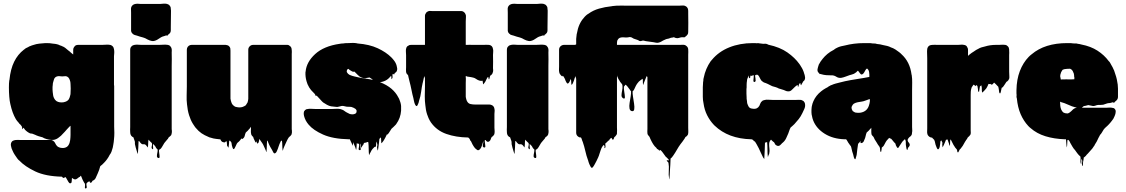

<svg xmlns="http://www.w3.org/2000/svg" viewBox="-20 -772 6322 1078"><path d="M620 10Q619 18 618.5 25.5Q618 33 616 41L613 57Q610 69 606 79.5Q602 90 596 97Q593 104 589 110Q585 116 581 122Q574 132 565 141L553 153Q552 154 551 154.5Q550 155 549 156Q545 160 543 161Q541 165 540 170.5Q539 176 537 181Q533 191 529 201Q525 211 520 221Q519 225 516.5 229Q514 233 510 237Q503 243 503.5 242.5Q504 242 506 240Q504 241 502 241Q499 243 496 249Q493 255 488 254Q483 253 484.5 251Q486 249 486.5 248Q487 247 476 248Q478 246 473 250.5Q468 255 469 254L466 257Q464 264 466.5 274Q469 284 462 286Q455 287 457 276Q459 265 456 257Q455 257 454.5 256.5Q454 256 454 256Q454 255 453.5 255Q453 255 453 254Q452 253 450 249Q446 243 443.5 236.5Q441 230 438 223Q438 221 436 218Q434 215 434 216Q434 215 433.5 215Q433 215 433 214Q431 218 430 219Q429 221 426.5 221.5Q424 222 422 224Q418 227 414.5 230Q411 233 406 235Q400 236 394.5 233.5Q389 231 384 227Q383 234 383 240.5Q383 247 381 254Q380 255 377 256.5Q374 258 372 257Q369 256 367.5 253.5Q366 251 364 249Q362 246 358 238.5Q354 231 349 223Q346 223 345 223Q337 223 343 222.5Q349 222 342 225Q335 231 328 220Q236 218 178 190.5Q120 163 88 129Q86 128 84 126L79 120L78 119Q71 109 63.5 98Q56 87 51 75L45 61Q43 54 41.5 46.5Q40 39 42 32Q46 20 56 17Q60 15 64.5 14.5Q69 14 70 14Q75 13 81 13.5Q87 14 92 14H265Q268 14 270.5 14.5Q273 15 278 18Q287 24 291 34Q293 39 295 41.5Q297 44 298 45Q302 51 309 54Q310 54 310.5 54.5Q311 55 311 55Q320 59 333 59H334Q339 59 342 58Q357 55 364.5 43Q372 31 374 14.5Q376 -2 376 -15V-66Q372 -62 370 -61Q369 -61 369 -60.5Q369 -60 369 -60L355 -45Q350 -39 344 -32.5Q338 -26 332 -20Q324 -10 310 0Q298 10 283 13Q270 15 255 12Q240 9 228 4L219 -1Q216 -2 213.5 -2.5Q211 -3 208 -4Q202 -6 196 -7.5Q190 -9 184 -12Q183 -13 182 -13Q181 -13 180 -14Q176 -15 172.5 -17Q169 -19 165 -20Q161 -22 157 -22Q153 -22 149 -23Q132 -31 120 -44Q115 -51 117 -49Q119 -47 114 -52Q111 -55 110 -55Q109 -54 109 -50Q109 -46 107 -47Q105 -48 105 -52Q104 -57 103 -60.5Q102 -64 98 -68Q96 -70 95 -72Q88 -77 84 -84Q78 -90 76 -93L69 -103Q49 -137 38 -188Q34 -204 32 -229.5Q30 -255 30 -280.5Q30 -306 32 -320Q32 -322 33 -323Q39 -384 59.5 -425.5Q80 -467 114 -493Q116 -495 117 -495Q121 -499 126.5 -502Q132 -505 139 -508Q141 -510 143.5 -511Q146 -512 149 -513Q154 -515 159 -517Q164 -519 169 -520Q183 -525 200.5 -527Q218 -529 235 -530H243Q261 -530 277 -527Q304 -525 317 -517Q323 -516 328 -513Q339 -509 346.5 -503Q354 -497 362 -490Q371 -484 373 -481.5Q375 -479 378 -476.5Q381 -474 391 -466V-493Q391 -501 396 -508Q397 -510 402 -515Q403 -516 407 -518Q413 -520 418 -520H553Q561 -520 574.5 -521Q588 -522 598 -520Q599 -519 602 -519Q612 -515 617 -506L620 -496Q622 -486 621.5 -475.5Q621 -465 620 -456V-302Q620 -299 620 -296Q620 -293 621 -289V-61Q622 -44 622 -26Q622 -8 620 10ZM351 -202Q362 -207 367 -216Q372 -225 374 -236Q375 -239 375.5 -241.5Q376 -244 376 -247Q377 -255 377 -274.5Q377 -294 376 -301Q376 -304 375.5 -306.5Q375 -309 375 -312Q373 -321 369 -329.5Q365 -338 357 -342Q351 -345 343.5 -344Q336 -343 329 -343Q323 -343 317 -344Q311 -345 305 -344Q293 -342 287 -334L284 -329Q282 -324 280.5 -317.5Q279 -311 277 -305Q277 -302 276.5 -299Q276 -296 276 -293Q276 -287 275 -284Q275 -277 275 -268.5Q275 -260 276 -255Q277 -245 278.5 -236Q280 -227 284 -220Q285 -218 286.5 -216Q288 -214 289 -212Q296 -203 306 -200Q311 -198 316.5 -197.5Q322 -197 327 -197L338 -198Q346 -200 351 -202Z M845 -542Q833 -540 820.5 -545Q808 -550 796 -557Q793 -558 789.5 -559.5Q786 -561 782 -562Q774 -564 765.5 -566.5Q757 -569 749 -572Q746 -573 743.5 -573.5Q741 -574 738 -575L730 -578Q729 -580 727.5 -581Q726 -582 724 -583Q717 -590 716 -598V-700Q716 -709 715.5 -720Q715 -731 721 -739L727 -745Q730 -747 736 -749Q744 -751 752.5 -751Q761 -751 768 -750H881Q890 -751 899.5 -751.5Q909 -752 918 -750Q919 -750 919 -749.5Q919 -749 920 -749Q921 -749 925 -747Q930 -745 933 -740Q938 -734 938.5 -729Q939 -724 939 -721Q940 -717 940 -713.5Q940 -710 940 -706Q940 -685 939.5 -663Q939 -641 939 -620V-602Q939 -597 938 -594Q937 -589 932 -584L928 -580Q926 -578 924 -578Q923 -577 922.5 -575Q922 -573 920 -572Q920 -572 918 -572.5Q916 -573 914 -573Q912 -573 909 -572Q906 -571 904 -570Q902 -569 899 -568.5Q896 -568 894 -567Q892 -567 891 -566Q884 -563 877 -558Q870 -553 862 -548.5Q854 -544 845 -542ZM943 -18Q942 -17 942 -16Q942 -15 941 -14V-13Q939 -11 937 -9Q935 -7 933 -5Q933 -5 932.5 -4.5Q932 -4 931 -4Q931 -4 930.5 -3.5Q930 -3 929 -3Q927 -1 925 3Q924 4 923.5 6Q923 8 921 9Q917 14 913 18.5Q909 23 905 28V29H904Q904 30 902 32L889 54Q884 63 877 67Q873 69 873 69Q872 77 874 88.5Q876 100 876 108.5Q876 117 869 115Q861 113 861 104.5Q861 96 863.5 85.5Q866 75 865 67Q864 67 861 64Q858 61 856 57.5Q854 54 852 50Q849 47 848 45L839 36Q838 43 839.5 56Q841 69 836 65Q829 60 832 50Q835 40 833 32Q832 30 830.5 29Q829 28 827 26L820 19Q818 16 814 12Q812 22 812 33Q812 44 810 55Q809 56 808 54Q807 52 806 51Q803 47 800.5 44Q798 41 794 39Q789 37 784 38Q779 39 774 35Q770 32 767.5 28.5Q765 25 762 21Q761 21 760 20Q759 19 758 21Q757 38 756.5 56Q756 74 754 92Q754 94 752.5 89.5Q751 85 750 83Q748 77 746 69.5Q744 62 742 56Q738 42 737.5 37Q737 32 737.5 29Q738 26 736.5 20.5Q735 15 729 -1L723 -4Q716 -9 713.5 -16Q711 -23 711 -30Q710 -37 710.5 -44.5Q711 -52 711 -59V-493Q711 -498 712 -501Q714 -507 716 -509L722 -515Q726 -518 735 -520Q745 -522 755.5 -521Q766 -520 774 -520H873Q885 -520 897.5 -521Q910 -522 922 -520Q924 -520 926 -519Q928 -518 930.5 -517Q933 -516 934 -515Q937 -512 938 -510Q942 -506 944 -497Q945 -493 944.5 -487.5Q944 -482 944 -477Q945 -458 944.5 -439.5Q944 -421 944 -402V-55Q944 -51 944 -47Q944 -43 945 -38Q945 -34 945 -30Q945 -26 943 -18Z M1619 -27Q1618 -25 1618 -22.5Q1618 -20 1617 -18Q1617 -17 1616.5 -16.5Q1616 -16 1616 -16Q1616 -15 1615.5 -14.5Q1615 -14 1615 -14Q1615 -14 1613 -12Q1612 -9 1606 -5Q1604 -2 1601 0Q1598 4 1595.5 9Q1593 14 1591 18Q1587 26 1583 35Q1579 44 1575 53L1571 63Q1570 65 1569 70.5Q1568 76 1567 73Q1565 59 1565 45Q1565 31 1563 17Q1563 17 1559 19Q1558 19 1558 19.5Q1558 20 1557 20Q1553 27 1549.5 36Q1546 45 1543 54Q1542 57 1541 60.5Q1540 64 1538 68Q1536 72 1534 77.5Q1532 83 1527 87Q1520 93 1514.5 83.5Q1509 74 1507 69Q1505 65 1502 60.5Q1499 56 1497 52Q1494 46 1491 40Q1488 34 1486 28L1483 19Q1480 17 1480 18Q1478 34 1478 49.5Q1478 65 1476 81Q1475 83 1474 78.5Q1473 74 1472 72Q1470 69 1468 63Q1464 55 1460.5 46.5Q1457 38 1452 31Q1446 21 1436 8Q1435 13 1434.5 18Q1434 23 1432 28Q1431 29 1430 30Q1429 31 1428 33Q1424 33 1424 34L1419 21Q1419 22 1418 24Q1417 26 1416 28Q1415 29 1414 26Q1413 23 1412 22Q1410 18 1408 13.5Q1406 9 1404 5Q1403 3 1402.5 0Q1402 -3 1400 -5Q1398 -6 1397 -7Q1396 -9 1394 -11Q1392 -15 1391 -16Q1389 -22 1389 -26Q1388 -31 1388.5 -35.5Q1389 -40 1389 -47V-60Q1388 -58 1385 -55Q1384 -52 1377 -45L1374 -42Q1374 -41 1373.5 -41Q1373 -41 1373 -40L1360 -28Q1356 -19 1354 -9.5Q1352 0 1344 6Q1337 12 1335 4Q1334 8 1332 10.5Q1330 13 1325 19L1320 24Q1314 28 1310 34L1302 51Q1301 53 1298.5 58Q1296 63 1294 65Q1290 66 1288.5 63Q1287 60 1286 58Q1285 55 1284 51.5Q1283 48 1282 45Q1281 40 1280.5 35Q1280 30 1278 26Q1274 22 1272 19H1271Q1270 19 1269 18Q1268 17 1267 18Q1266 28 1265.5 38Q1265 48 1263 58Q1263 59 1262 56Q1261 53 1259 52Q1258 50 1257 49Q1256 48 1255 46Q1254 40 1254 33.5Q1254 27 1252 21Q1251 22 1251 21.5Q1251 21 1251 21Q1250 22 1248 22Q1248 23 1247.5 23Q1247 23 1247 23Q1246 24 1245.5 25Q1245 26 1243 27Q1242 28 1240 27.5Q1238 27 1236 27Q1228 26 1224 21.5Q1220 17 1217 10H1212Q1210 10 1208 9.5Q1206 9 1204 9Q1198 9 1195 8Q1187 7 1179 5.5Q1171 4 1163 1Q1156 0 1149 -4Q1139 -8 1129.5 -13Q1120 -18 1111 -24Q1093 -37 1081 -52Q1076 -57 1072 -63.5Q1068 -70 1063 -77Q1050 -98 1041.5 -125.5Q1033 -153 1030 -186Q1027 -209 1028 -237Q1029 -265 1029 -286V-493Q1029 -502 1034 -509L1040 -515Q1047 -520 1055.5 -520Q1064 -520 1072 -520H1247Q1251 -520 1257 -518Q1266 -515 1269 -509Q1271 -507 1273 -501Q1274 -497 1274 -488V-218Q1276 -205 1280.5 -193.5Q1285 -182 1300 -173Q1306 -171 1308 -171Q1313 -170 1316.5 -169.5Q1320 -169 1324 -169Q1329 -169 1332.5 -169.5Q1336 -170 1340 -171Q1342 -171 1343 -172Q1345 -173 1347.5 -174Q1350 -175 1352 -176L1360 -181Q1365 -188 1370 -197Q1372 -202 1372.5 -207Q1373 -212 1374 -217V-493Q1374 -504 1382 -512Q1390 -520 1401 -520H1575Q1588 -520 1594.5 -520Q1601 -520 1610 -512Q1615 -507 1616.5 -501.5Q1618 -496 1618 -491Q1619 -486 1618.5 -480Q1618 -474 1618 -469V-55Q1618 -51 1618 -47Q1618 -43 1619 -38ZM1396 -8Q1396 -8 1396 -8Q1396 -8 1397 -7Q1397 -7 1397 -7Q1397 -7 1397 -7Q1396 -8 1396 -8Z M2232 -151Q2229 -109 2205 -76Q2204 -74 2202 -72Q2200 -70 2198 -68Q2194 -64 2189 -59Q2184 -54 2178 -49Q2173 -42 2168.5 -34Q2164 -26 2158 -19Q2154 -15 2152 -17Q2144 1 2136 14Q2134 18 2131 21.5Q2128 25 2125 29Q2121 33 2121 32Q2120 24 2120 15.5Q2120 7 2119 -1Q2116 1 2114 4Q2113 5 2112 5.5Q2111 6 2110 8Q2109 18 2108 29Q2107 40 2105 51Q2104 56 2103 66Q2102 76 2100 71Q2095 55 2098 47.5Q2101 40 2093 22Q2092 29 2092 36Q2092 43 2091 50Q2091 51 2089.5 51Q2088 51 2087 52Q2086 52 2085.5 52.5Q2085 53 2083 53Q2077 58 2072 64Q2065 72 2060 84Q2059 85 2058 87Q2057 89 2056 91Q2055 93 2053.5 96.5Q2052 100 2052 99Q2050 81 2050 63Q2050 45 2048 27Q2046 25 2044 25Q2042 26 2040 26.5Q2038 27 2036 28Q2030 30 2025 30Q2025 31 2024.5 31Q2024 31 2024 32Q2014 43 2014 43Q2014 43 2018 39Q2022 35 2023.5 34.5Q2025 34 2016 45Q2014 47 2012 51Q2011 52 2010 55Q2009 58 2008 57Q2005 52 2005.5 41.5Q2006 31 2004 36Q2001 41 2003 49.5Q2005 58 2005.5 64.5Q2006 71 2000 71Q1991 71 1994.5 58Q1998 45 1996 36Q1996 35 1992 35Q1989 35 1988 34Q1985 34 1983 32Q1982 41 1982 50Q1982 59 1980 68Q1979 71 1978 66Q1977 61 1976 59Q1975 56 1974 53.5Q1973 51 1972 49L1963 26Q1963 30 1962.5 35.5Q1962 41 1960 45Q1959 47 1958.5 42.5Q1958 38 1956 36L1944 10H1938Q1849 8 1794 -16.5Q1739 -41 1713 -72Q1709 -77 1704.5 -83Q1700 -89 1697 -95Q1693 -102 1691 -108.5Q1689 -115 1687 -121Q1684 -133 1686 -142Q1686 -144 1687 -146Q1688 -148 1689 -149Q1690 -151 1693 -154Q1699 -160 1708 -160Q1716 -162 1729 -161Q1742 -160 1752 -160H1843Q1854 -160 1866 -161Q1878 -162 1889 -160Q1891 -159 1892.5 -159Q1894 -159 1896 -158Q1903 -156 1909 -152.5Q1915 -149 1921 -144L1928 -140Q1932 -138 1936 -136Q1940 -134 1944 -132Q1949 -131 1952 -130.5Q1955 -130 1959 -130Q1967 -130 1973 -133Q1981 -136 1982 -145V-152Q1981 -153 1981 -154Q1977 -162 1965 -167L1957 -170Q1955 -171 1953 -171.5Q1951 -172 1949 -172Q1944 -173 1937.5 -172.5Q1931 -172 1926 -173Q1919 -174 1912.5 -176Q1906 -178 1898 -177Q1893 -176 1887.5 -174.5Q1882 -173 1877 -172Q1872 -171 1867 -172Q1862 -173 1857 -173Q1853 -174 1848.5 -174Q1844 -174 1839 -175Q1828 -177 1816 -183.5Q1804 -190 1794 -197Q1787 -203 1778.5 -213Q1770 -223 1760 -233Q1757 -236 1757 -236Q1756 -236 1755.5 -234Q1755 -232 1753 -233Q1752 -234 1751.5 -236Q1751 -238 1750 -240Q1747 -246 1741 -251Q1739 -253 1737.5 -255Q1736 -257 1734 -258Q1736 -257 1731 -261.5Q1726 -266 1726 -267Q1720 -275 1716 -281Q1709 -293 1706.5 -299.5Q1704 -306 1701 -316Q1694 -340 1695 -366Q1695 -369 1696 -371Q1701 -424 1749.5 -468.5Q1798 -513 1887 -526Q1892 -527 1897 -527.5Q1902 -528 1907 -528Q1912 -529 1917.5 -529.5Q1923 -530 1928 -530H1935Q1948 -531 1960.5 -531Q1973 -531 1984 -529Q1986 -529 1987 -528Q2054 -523 2101 -501Q2148 -479 2177 -450Q2181 -446 2184 -442.5Q2187 -439 2191 -434Q2203 -419 2207 -403Q2209 -396 2210 -388.5Q2211 -381 2208 -374Q2207 -373 2207 -371Q2206 -371 2206 -370L2199 -363Q2198 -363 2197.5 -362.5Q2197 -362 2196 -362Q2196 -361 2195 -357.5Q2194 -354 2192 -354Q2192 -354 2191.5 -354Q2191 -354 2190 -355Q2190 -355 2188 -357H2185Q2185 -356 2184.5 -355.5Q2184 -355 2184 -354Q2183 -348 2184 -341Q2185 -334 2180 -329Q2177 -325 2177.5 -333.5Q2178 -342 2176 -346Q2175 -347 2174 -345Q2173 -343 2172 -342L2160 -330Q2146 -318 2127 -313Q2119 -311 2113 -311Q2153 -295 2178 -273.5Q2203 -252 2216 -226Q2220 -220 2221 -217Q2225 -207 2228 -197.5Q2231 -188 2232 -177ZM2037 -330Q2047 -329 2056 -327Q2065 -325 2074 -323Q2070 -327 2065 -330.5Q2060 -334 2055 -337Q2045 -335 2033.5 -333.5Q2022 -332 2011 -336Q1998 -341 1989 -351Q1980 -361 1970 -370Q1965 -368 1959 -370Q1955 -372 1951 -374.5Q1947 -377 1942 -380Q1940 -382 1938 -384Q1936 -386 1934 -385Q1929 -382 1928 -378V-377Q1927 -376 1927 -374V-368Q1928 -367 1928 -366.5Q1928 -366 1928 -366Q1930 -362 1934 -358Q1938 -354 1942 -352Q1946 -350 1947 -350Q1956 -346 1971 -342.5Q1986 -339 2009 -334L2033 -331Q2032 -331 2035.5 -330Q2039 -329 2037 -330Z M2756 -22V-20Q2755 -19 2755 -18Q2755 -17 2754.5 -17Q2754 -17 2754 -16Q2754 -15 2752 -13Q2750 -10 2747.5 -7.5Q2745 -5 2741 -3Q2737 3 2735.5 9Q2734 15 2729 20Q2722 26 2716 23.5Q2710 21 2706 14Q2702 14 2702 15Q2701 21 2703 31.5Q2705 42 2705 49.5Q2705 57 2698 56Q2688 54 2691 41.5Q2694 29 2694 19Q2690 31 2685.5 46Q2681 61 2671 69Q2664 74 2658 69Q2652 64 2647 60Q2639 50 2633 39Q2627 28 2622 16Q2622 17 2621.5 18.5Q2621 20 2621 21Q2620 18 2619.5 15Q2619 12 2617 8L2609 0H2608Q2540 -1 2486 -20Q2432 -39 2400 -84Q2396 -89 2392.5 -96Q2389 -103 2386 -109Q2384 -114 2382 -119.5Q2380 -125 2378 -130Q2374 -142 2371.5 -155.5Q2369 -169 2368 -182Q2365 -202 2365 -232Q2365 -262 2366 -285V-333L2362 -345L2354 -309Q2354 -307 2353 -306Q2348 -284 2344.5 -256.5Q2341 -229 2333 -207Q2332 -201 2330 -194.5Q2328 -188 2325 -183Q2323 -179 2323 -179Q2318 -174 2315 -179Q2312 -181 2310.5 -185.5Q2309 -190 2307 -194L2304 -206L2301 -221Q2298 -232 2295.5 -242.5Q2293 -253 2291 -264Q2288 -278 2285 -292Q2282 -306 2278 -320L2273 -341Q2273 -343 2272.5 -344Q2272 -345 2272 -346Q2272 -349 2270 -351Q2269 -352 2268 -353.5Q2267 -355 2265 -356Q2265 -356 2262 -361Q2262 -362 2261.5 -362.5Q2261 -363 2261 -364Q2261 -365 2260.5 -366Q2260 -367 2260 -368Q2259 -374 2259.5 -381Q2260 -388 2260 -395V-462Q2260 -471 2259 -482Q2258 -493 2261 -502Q2264 -512 2272 -515Q2277 -519 2281.5 -519.5Q2286 -520 2290 -520H2366V-683Q2366 -692 2373 -701Q2374 -703 2378 -705Q2381 -708 2385 -709Q2390 -711 2395 -710.5Q2400 -710 2405 -710H2568Q2579 -710 2586 -703Q2591 -700 2594 -691Q2596 -687 2596 -683.5Q2596 -680 2596 -675Q2596 -669 2595.5 -663Q2595 -657 2595 -651V-520H2603Q2610 -521 2617 -520.5Q2624 -520 2631 -520H2693Q2701 -520 2709.5 -520.5Q2718 -521 2726 -520Q2745 -517 2748 -497Q2750 -489 2749 -480Q2748 -471 2748 -463Q2748 -446 2748.5 -426.5Q2749 -407 2748 -389Q2749 -386 2749 -378Q2749 -369 2746 -363Q2745 -358 2741 -354Q2740 -353 2739 -352Q2738 -351 2737 -350Q2737 -350 2736.5 -349.5Q2736 -349 2735 -349Q2735 -349 2734.5 -348.5Q2734 -348 2733 -348Q2732 -346 2731.5 -344Q2731 -342 2730 -340Q2730 -336 2728 -332Q2728 -326 2725 -327Q2723 -327 2723 -332Q2723 -338 2721 -339Q2721 -341 2719 -339Q2719 -339 2717 -337Q2716 -336 2715 -334Q2714 -332 2713 -330Q2710 -325 2707.5 -319Q2705 -313 2701 -308Q2700 -307 2699.5 -306Q2699 -305 2697 -303Q2696 -302 2695 -300Q2694 -298 2693 -299Q2691 -304 2691 -309Q2691 -314 2689 -319Q2687 -318 2682 -318Q2676 -318 2670 -320Q2661 -323 2653.5 -328.5Q2646 -334 2638 -336Q2631 -338 2624.5 -339Q2618 -340 2611 -341Q2605 -341 2599 -344Q2600 -344 2597.5 -344.5Q2595 -345 2595 -345V-337Q2596 -333 2595.5 -323.5Q2595 -314 2595 -306V-235Q2595 -232 2595 -229Q2595 -226 2596 -223Q2597 -219 2598 -214.5Q2599 -210 2601 -206Q2608 -191 2621 -188Q2634 -185 2650 -185H2729Q2735 -185 2743 -181Q2752 -176 2755 -166Q2756 -164 2756 -161Q2758 -154 2757 -146.5Q2756 -139 2756 -132V-55Q2756 -48 2757 -39Q2758 -30 2756 -22Z M2960 -542Q2948 -540 2935.5 -545Q2923 -550 2911 -557Q2908 -558 2904.5 -559.5Q2901 -561 2897 -562Q2889 -564 2880.5 -566.5Q2872 -569 2864 -572Q2861 -573 2858.5 -573.5Q2856 -574 2853 -575L2845 -578Q2844 -580 2842.5 -581Q2841 -582 2839 -583Q2832 -590 2831 -598V-700Q2831 -709 2830.5 -720Q2830 -731 2836 -739L2842 -745Q2845 -747 2851 -749Q2859 -751 2867.5 -751Q2876 -751 2883 -750H2996Q3005 -751 3014.5 -751.5Q3024 -752 3033 -750Q3034 -750 3034 -749.5Q3034 -749 3035 -749Q3036 -749 3040 -747Q3045 -745 3048 -740Q3053 -734 3053.5 -729Q3054 -724 3054 -721Q3055 -717 3055 -713.5Q3055 -710 3055 -706Q3055 -685 3054.5 -663Q3054 -641 3054 -620V-602Q3054 -597 3053 -594Q3052 -589 3047 -584L3043 -580Q3041 -578 3039 -578Q3038 -577 3037.5 -575Q3037 -573 3035 -572Q3035 -572 3033 -572.5Q3031 -573 3029 -573Q3027 -573 3024 -572Q3021 -571 3019 -570Q3017 -569 3014 -568.5Q3011 -568 3009 -567Q3007 -567 3006 -566Q2999 -563 2992 -558Q2985 -553 2977 -548.5Q2969 -544 2960 -542ZM3058 -18Q3057 -17 3057 -16Q3057 -15 3056 -14V-13Q3054 -11 3052 -9Q3050 -7 3048 -5Q3048 -5 3047.5 -4.5Q3047 -4 3046 -4Q3046 -4 3045.5 -3.5Q3045 -3 3044 -3Q3042 -1 3040 3Q3039 4 3038.5 6Q3038 8 3036 9Q3032 14 3028 18.5Q3024 23 3020 28V29H3019Q3019 30 3017 32L3004 54Q2999 63 2992 67Q2988 69 2988 69Q2987 77 2989 88.5Q2991 100 2991 108.5Q2991 117 2984 115Q2976 113 2976 104.5Q2976 96 2978.5 85.5Q2981 75 2980 67Q2979 67 2976 64Q2973 61 2971 57.5Q2969 54 2967 50Q2964 47 2963 45L2954 36Q2953 43 2954.5 56Q2956 69 2951 65Q2944 60 2947 50Q2950 40 2948 32Q2947 30 2945.5 29Q2944 28 2942 26L2935 19Q2933 16 2929 12Q2927 22 2927 33Q2927 44 2925 55Q2924 56 2923 54Q2922 52 2921 51Q2918 47 2915.5 44Q2913 41 2909 39Q2904 37 2899 38Q2894 39 2889 35Q2885 32 2882.5 28.5Q2880 25 2877 21Q2876 21 2875 20Q2874 19 2873 21Q2872 38 2871.5 56Q2871 74 2869 92Q2869 94 2867.5 89.5Q2866 85 2865 83Q2863 77 2861 69.5Q2859 62 2857 56Q2853 42 2852.5 37Q2852 32 2852.5 29Q2853 26 2851.5 20.5Q2850 15 2844 -1L2838 -4Q2831 -9 2828.5 -16Q2826 -23 2826 -30Q2825 -37 2825.5 -44.5Q2826 -52 2826 -59V-493Q2826 -498 2827 -501Q2829 -507 2831 -509L2837 -515Q2841 -518 2850 -520Q2860 -522 2870.5 -521Q2881 -520 2889 -520H2988Q3000 -520 3012.5 -521Q3025 -522 3037 -520Q3039 -520 3041 -519Q3043 -518 3045.5 -517Q3048 -516 3049 -515Q3052 -512 3053 -510Q3057 -506 3059 -497Q3060 -493 3059.5 -487.5Q3059 -482 3059 -477Q3060 -458 3059.5 -439.5Q3059 -421 3059 -402V-55Q3059 -51 3059 -47Q3059 -43 3060 -38Q3060 -34 3060 -30Q3060 -26 3058 -18Z M3844 -55Q3844 -46 3844.5 -36.5Q3845 -27 3843 -18Q3842 -17 3842 -16Q3842 -15 3841 -14Q3836 -6 3829 -3Q3829 -2 3828.5 -2Q3828 -2 3828 -2Q3827 1 3825 4Q3823 7 3821 10Q3817 17 3811.5 23.5Q3806 30 3801 37Q3790 52 3781 68Q3772 84 3761 100Q3758 104 3754 109.5Q3750 115 3745 118Q3744 136 3743.5 154Q3743 172 3741 191Q3741 198 3740 210.5Q3739 223 3738.5 231Q3738 239 3737 232Q3733 209 3735 186Q3737 163 3733 141Q3722 130 3723 128.5Q3724 127 3729.5 128Q3735 129 3736 127.5Q3737 126 3726 115Q3724 113 3724 113Q3723 113 3718 108Q3714 103 3710 97Q3706 91 3702 86Q3700 83 3697.5 80Q3695 77 3693 75Q3693 75 3690 72Q3686 70 3686 70Q3685 70 3684.5 72Q3684 74 3682 74Q3681 74 3677.5 69.5Q3674 65 3673 65Q3672 64 3671.5 65.5Q3671 67 3670 66Q3668 64 3667.5 62Q3667 60 3666 59Q3655 50 3647 37Q3639 24 3633 11Q3631 5 3629 2Q3629 1 3628.5 0.5Q3628 0 3628 -1Q3628 -2 3625 -6Q3623 -8 3621 -10.5Q3619 -13 3617 -16Q3617 -17 3616.5 -17.5Q3616 -18 3616 -19Q3616 -20 3615.5 -21Q3615 -22 3615 -23Q3614 -29 3614.5 -35Q3615 -41 3615 -48V-327Q3615 -339 3615 -339.5Q3615 -340 3611 -345Q3609 -342 3607 -336L3595 -306Q3594 -304 3593 -299Q3592 -294 3591 -296Q3589 -304 3589.5 -313Q3590 -322 3588 -330Q3583 -326 3577.5 -322.5Q3572 -319 3567 -314L3558 -303Q3556 -301 3554 -297L3550 -290Q3548 -286 3546 -281.5Q3544 -277 3542 -273Q3541 -271 3540 -269Q3539 -267 3538 -265Q3534 -261 3532 -260Q3531 -248 3534 -229Q3537 -210 3540 -190.5Q3543 -171 3541 -158.5Q3539 -146 3528 -148Q3517 -150 3514.5 -163Q3512 -176 3515 -194.5Q3518 -213 3521 -231Q3524 -249 3523 -260Q3522 -261 3521 -262Q3520 -263 3519 -264Q3518 -266 3517 -267.5Q3516 -269 3516 -269Q3512 -274 3508 -279.5Q3504 -285 3500 -290Q3500 -290 3499 -291Q3498 -292 3496 -293Q3495 -296 3492 -296Q3490 -296 3489.5 -294Q3489 -292 3487 -290Q3486 -289 3485 -288Q3484 -287 3483 -285Q3482 -274 3485 -256.5Q3488 -239 3488.5 -227Q3489 -215 3479 -220Q3469 -226 3469.5 -237.5Q3470 -249 3473 -263.5Q3476 -278 3475 -289Q3475 -296 3472 -300Q3469 -304 3468 -305Q3464 -309 3461.5 -313Q3459 -317 3457 -321Q3455 -323 3453 -327Q3453 -328 3452.5 -328Q3452 -328 3452 -329L3449 -335Q3449 -336 3448.5 -336.5Q3448 -337 3448 -338Q3448 -338 3447.5 -340Q3447 -342 3445 -343Q3445 -354 3445 -352.5Q3445 -351 3444.5 -345.5Q3444 -340 3444 -337V-56Q3444 -49 3444.5 -41.5Q3445 -34 3444 -27V-22Q3444 -20 3443 -18Q3441 -14 3439 -12Q3435 -6 3432 -4Q3431 -4 3429 -2Q3428 1 3427.5 3.5Q3427 6 3425 9Q3421 16 3418 10Q3415 4 3413 2Q3412 2 3411.5 2.5Q3411 3 3410 3Q3407 5 3405 8Q3403 11 3401 13Q3400 14 3399.5 17Q3399 20 3397 19Q3397 19 3395 15Q3393 21 3390 24Q3387 27 3383 30Q3382 31 3381 31.5Q3380 32 3379 33Q3378 40 3379.5 47.5Q3381 55 3376 59Q3372 62 3374 54Q3376 46 3369 42Q3366 45 3365 47Q3364 47 3364 47.5Q3364 48 3364 48Q3360 53 3357.5 58.5Q3355 64 3353 70Q3349 80 3346 91Q3343 102 3338 113Q3338 113 3336 117Q3330 131 3322 145Q3319 150 3316.5 155Q3314 160 3310 165Q3306 171 3302 170Q3299 169 3297 165.5Q3295 162 3294 160Q3288 149 3285 139Q3285 138 3284.5 137.5Q3284 137 3284 136Q3283 133 3282.5 130Q3282 127 3280 123Q3273 105 3266.5 76.5Q3260 48 3252 25L3249 18Q3246 6 3242 0L3233 -1Q3229 -3 3226 -5Q3215 -13 3215 -27V-329L3211 -345Q3210 -343 3209.5 -340Q3209 -337 3207 -335Q3205 -328 3202.5 -320Q3200 -312 3196 -304Q3194 -300 3192 -298Q3191 -297 3189.5 -296.5Q3188 -296 3188 -297Q3187 -305 3187 -313Q3187 -321 3185 -329Q3182 -321 3177 -312Q3176 -310 3173.5 -307Q3171 -304 3169 -303Q3165 -302 3161 -308Q3159 -311 3157.5 -314.5Q3156 -318 3154 -322Q3153 -324 3153 -325.5Q3153 -327 3152 -328Q3151 -329 3151 -330Q3151 -331 3150 -332Q3149 -333 3147.5 -336.5Q3146 -340 3144 -342Q3143 -343 3143 -344Q3137 -347 3137 -347.5Q3137 -348 3138 -347Q3139 -346 3138 -344Q3139 -342 3137 -343Q3133 -345 3130 -348.5Q3127 -352 3124 -356Q3120 -362 3120 -366Q3118 -374 3118.5 -383Q3119 -392 3119 -399V-493Q3119 -504 3126.5 -511.5Q3134 -519 3145 -520H3196Q3209 -520 3209 -520Q3209 -520 3215 -523V-554L3218 -581Q3218 -583 3219 -584Q3228 -639 3258 -672Q3260 -675 3263 -678Q3266 -681 3269 -684Q3276 -691 3284 -695Q3310 -714 3343 -723.5Q3376 -733 3414 -737Q3416 -738 3419 -738Q3440 -741 3469 -740.5Q3498 -740 3520 -740H3789Q3800 -740 3812 -741Q3824 -742 3833 -735Q3835 -734 3836 -733Q3837 -732 3838 -730Q3844 -724 3844 -709V-693Q3844 -671 3844.5 -643Q3845 -615 3844 -592Q3844 -587 3843 -584Q3842 -579 3836 -573L3833 -570Q3833 -570 3832.5 -569.5Q3832 -569 3831 -569Q3831 -569 3829 -567Q3828 -566 3827.5 -565Q3827 -564 3825 -563Q3822 -562 3817 -562.5Q3812 -563 3809 -563Q3800 -562 3791.5 -559Q3783 -556 3773 -559Q3771 -560 3768.5 -561Q3766 -562 3763 -563Q3759 -562 3755.5 -561Q3752 -560 3747 -560Q3743 -558 3742 -558Q3735 -555 3727.5 -554Q3720 -553 3713 -549Q3703 -545 3694.5 -539.5Q3686 -534 3675 -532Q3669 -531 3662 -532.5Q3655 -534 3649 -535L3606 -541L3594 -544Q3588 -545 3582.5 -542.5Q3577 -540 3570 -542Q3567 -544 3564.5 -545.5Q3562 -547 3559 -548Q3554 -550 3548.5 -551.5Q3543 -553 3538 -555L3526 -562Q3520 -564 3515 -564Q3513 -564 3510 -563Q3507 -562 3504 -562Q3500 -561 3495.5 -561.5Q3491 -562 3486 -562Q3478 -563 3469 -562Q3460 -561 3454 -556Q3450 -552 3447 -546Q3445 -544 3445 -540Q3444 -536 3444 -531Q3444 -526 3444 -520H3797Q3804 -520 3811.5 -520.5Q3819 -521 3826 -519Q3832 -516 3836 -512Q3843 -506 3844 -495Q3845 -488 3844.5 -480Q3844 -472 3844 -465Z M4494 -201Q4500 -195 4500 -187Q4502 -174 4496 -160.5Q4490 -147 4485 -137Q4476 -118 4464.5 -103.5Q4453 -89 4440 -75Q4437 -72 4432.5 -68Q4428 -64 4426 -62Q4424 -61 4421 -58Q4421 -58 4419 -56Q4415 -49 4412 -40Q4409 -31 4406 -23Q4402 -15 4398 -5Q4394 5 4389 13L4383 21L4382 22Q4379 25 4376.5 27.5Q4374 30 4371 32Q4368 35 4365.5 38Q4363 41 4359 44Q4352 49 4344 46.5Q4336 44 4331 37Q4330 35 4329.5 32.5Q4329 30 4327 29Q4325 27 4325 26Q4321 24 4316 19Q4313 17 4311 14Q4309 12 4309 12Q4299 22 4298.5 35Q4298 48 4300 62Q4302 76 4299 90Q4299 93 4295 99Q4294 101 4293 105.5Q4292 110 4291 108Q4289 87 4289 66.5Q4289 46 4287 25Q4287 25 4283 27Q4282 27 4281.5 27.5Q4281 28 4279 28Q4276 28 4275 29Q4274 51 4273.5 74.5Q4273 98 4271 121Q4271 122 4270 119.5Q4269 117 4267 116L4263 109Q4260 103 4257 96.5Q4254 90 4251 84Q4241 60 4227 36Q4222 27 4217 20Q4217 22 4215 22Q4214 23 4211 17Q4205 10 4198 10Q4069 7 3992 -67L3988 -71Q3966 -94 3950.5 -124.5Q3935 -155 3930 -192Q3926 -210 3926 -228Q3926 -246 3926 -265V-266Q3926 -274 3926 -282.5Q3926 -291 3927 -300Q3927 -305 3927.5 -310Q3928 -315 3929 -320Q3929 -322 3929 -325Q3929 -328 3930 -331Q3930 -332 3930.5 -333Q3931 -334 3931 -335Q3936 -361 3946 -384.5Q3956 -408 3970 -428Q3972 -431 3977 -436Q4015 -482 4074.5 -506Q4134 -530 4207 -530Q4213 -530 4219 -530Q4225 -530 4230 -529Q4236 -531 4241 -529L4265 -526Q4279 -528 4288 -524L4294 -521Q4359 -507 4401 -477.5Q4443 -448 4468 -413Q4470 -410 4472.5 -406.5Q4475 -403 4477 -399Q4490 -380 4496 -356Q4497 -355 4497 -353.5Q4497 -352 4498 -350Q4502 -336 4499 -327Q4499 -326 4498.5 -325.5Q4498 -325 4498 -325Q4497 -321 4495 -319.5Q4493 -318 4491 -316Q4490 -315 4489 -313.5Q4488 -312 4487 -310Q4487 -310 4485 -306Q4483 -302 4481 -300Q4480 -299 4479.5 -296Q4479 -293 4477 -294Q4475 -296 4475 -299.5Q4475 -303 4473 -305Q4472 -306 4469 -303Q4467 -301 4465 -295Q4464 -292 4463.5 -288.5Q4463 -285 4461 -285Q4459 -285 4459 -289.5Q4459 -294 4457 -295Q4457 -296 4453 -292Q4449 -288 4445 -286Q4437 -279 4427 -268.5Q4417 -258 4405 -259Q4397 -259 4389 -263Q4381 -267 4373 -269Q4369 -271 4363.5 -272Q4358 -273 4353 -275Q4349 -277 4344 -279.5Q4339 -282 4334 -283Q4328 -285 4321.5 -286.5Q4315 -288 4310 -291Q4305 -293 4300 -296Q4295 -299 4290 -301Q4285 -304 4279.5 -305.5Q4274 -307 4269 -309Q4265 -311 4263 -313Q4255 -317 4250 -327Q4246 -334 4242.5 -341.5Q4239 -349 4232 -353L4226 -347Q4230 -351 4230 -353Q4229 -353 4225.5 -352Q4222 -351 4220 -350V-341Q4221 -337 4221.5 -333.5Q4222 -330 4222 -326Q4224 -318 4221 -315Q4220 -312 4217.5 -312Q4215 -312 4213 -312L4212 -313Q4210 -315 4210 -320Q4210 -325 4211 -330.5Q4212 -336 4212 -341V-346Q4212 -349 4211.5 -349.5Q4211 -350 4211 -350Q4210 -350 4209 -349.5Q4208 -349 4207 -349Q4203 -347 4203 -347Q4202 -346 4198 -346Q4197 -346 4195.5 -347Q4194 -348 4193 -346Q4192 -344 4192 -338Q4192 -332 4189 -333Q4184 -335 4184 -340Q4184 -345 4185 -348Q4183 -346 4183 -346Q4181 -342 4181 -342Q4180 -340 4179 -337Q4178 -334 4177 -332Q4174 -326 4174 -318Q4173 -313 4172.5 -307Q4172 -301 4172 -295V-290Q4172 -286 4172 -281.5Q4172 -277 4171 -272Q4171 -258 4171 -246.5Q4171 -235 4172 -224V-218Q4173 -216 4173 -211Q4173 -206 4174 -204Q4174 -201 4174.5 -198.5Q4175 -196 4175 -193Q4176 -192 4176 -190.5Q4176 -189 4177 -187Q4181 -174 4189 -167Q4191 -165 4198 -163Q4200 -162 4204 -162Q4208 -161 4211 -161Q4214 -161 4218 -161Q4220 -162 4222.5 -162Q4225 -162 4227 -163Q4230 -165 4233.5 -167Q4237 -169 4239 -172Q4240 -174 4241 -175Q4242 -176 4243 -177L4249 -191Q4252 -200 4260 -205Q4262 -208 4265.5 -208.5Q4269 -209 4268 -209Q4272 -211 4275 -211Q4283 -213 4295.5 -212Q4308 -211 4318 -211H4449Q4456 -211 4463.5 -211.5Q4471 -212 4478 -211Q4484 -209 4487 -207L4492 -204Q4494 -202 4494 -201Z M5102 -36Q5102 -32 5101 -30Q5101 -17 5096 -11Q5095 -9 5092 -6.5Q5089 -4 5086 -2Q5075 9 5076 16Q5077 23 5082 28Q5087 33 5088 40Q5089 47 5078 58Q5077 61 5076.5 64.5Q5076 68 5074 70Q5073 71 5070 65Q5069 60 5068 54Q5067 48 5066 42Q5065 25 5065.5 22.5Q5066 20 5061 9L5057 13Q5054 16 5051.5 18Q5049 20 5046 24Q5042 30 5038 36Q5034 42 5030 48Q5029 49 5027 53Q5025 57 5023 58Q5018 60 5015 53Q5012 46 5010 44Q5009 41 5008.5 38Q5008 35 5006 32Q5004 31 5000 27Q4998 25 4997 23L4987 11L4982 6Q4980 7 4977 5Q4974 3 4972 2Q4967 7 4967 8Q4959 15 4953.5 24.5Q4948 34 4943 44Q4942 46 4939.5 49Q4937 52 4934 54Q4932 56 4931 56Q4930 62 4929.5 68.5Q4929 75 4927 81Q4926 82 4924.5 80.5Q4923 79 4923 78Q4921 70 4921.5 66.5Q4922 63 4918 51Q4917 51 4916.5 50.5Q4916 50 4916 50Q4916 49 4914 47Q4914 45 4912.5 44Q4911 43 4911 43L4902 28L4890 9Q4889 5 4887 1.5Q4885 -2 4883 -5L4882 -6Q4878 -9 4874 -16Q4874 -17 4873.5 -17.5Q4873 -18 4873 -19Q4872 -24 4872 -30.5Q4872 -37 4872 -47V-55Q4870 -53 4869 -51L4866 -48Q4857 -37 4846 -28Q4842 -18 4840 -7.5Q4838 3 4833 13Q4832 17 4829.5 21.5Q4827 26 4823 29Q4822 30 4817.5 31Q4813 32 4812 31Q4811 28 4811 24.5Q4811 21 4811 18Q4810 21 4808.5 23.5Q4807 26 4805 28Q4804 30 4802 31.5Q4800 33 4798 35Q4795 51 4793.5 65.5Q4792 80 4790 96Q4789 100 4788 104.5Q4787 109 4785 114Q4785 119 4782 122Q4781 123 4778 120Q4777 118 4776 115.5Q4775 113 4774 111Q4773 106 4770 94.5Q4767 83 4765 79Q4764 75 4763 70.5Q4762 66 4761 62Q4760 59 4759.5 55.5Q4759 52 4757 48L4754 45Q4751 41 4748 36.5Q4745 32 4742 28Q4741 25 4739 22.5Q4737 20 4735 16Q4734 14 4733 12.5Q4732 11 4730 10H4722Q4657 8 4610.5 -21Q4564 -50 4546 -95Q4545 -98 4544 -101Q4543 -104 4542 -107Q4542 -108 4541.5 -109Q4541 -110 4541 -111Q4540 -116 4539 -120.5Q4538 -125 4537 -129Q4536 -135 4536 -141.5Q4536 -148 4536 -154Q4536 -158 4536.5 -161Q4537 -164 4537 -168L4538 -175Q4541 -191 4547 -204Q4561 -236 4590 -259Q4596 -264 4602 -268Q4608 -272 4615 -276L4628 -283Q4630 -285 4633 -287Q4636 -289 4639 -290Q4641 -292 4644 -293Q4647 -294 4650 -295Q4661 -300 4672.5 -303Q4684 -306 4696 -309Q4710 -313 4724.5 -316Q4739 -319 4755 -322L4779 -326Q4793 -328 4806.5 -330.5Q4820 -333 4834 -335Q4838 -335 4839 -336L4861 -340V-356Q4861 -352 4860.5 -358Q4860 -364 4860 -365Q4860 -364 4859.5 -367.5Q4859 -371 4859 -370Q4859 -371 4858.5 -372Q4858 -373 4858 -374Q4856 -380 4850 -386Q4849 -386 4849 -386.5Q4849 -387 4847 -387Q4845 -386 4842.5 -383Q4840 -380 4839 -378Q4836 -373 4832 -365.5Q4828 -358 4822 -355Q4815 -351 4809 -360Q4803 -369 4799 -373Q4797 -375 4796 -375L4787 -366Q4784 -364 4781 -362Q4778 -360 4775 -358Q4769 -355 4762.5 -353.5Q4756 -352 4750 -350Q4738 -346 4726.5 -341.5Q4715 -337 4703 -335Q4688 -333 4675 -341.5Q4662 -350 4647 -349Q4633 -349 4619.5 -350Q4606 -351 4592 -355Q4588 -357 4587 -357Q4586 -357 4585 -356Q4584 -355 4583 -356Q4582 -357 4581.5 -358Q4581 -359 4579 -360Q4578 -362 4576 -364Q4574 -366 4574 -366Q4573 -367 4571 -371Q4569 -377 4570 -383.5Q4571 -390 4573 -396Q4574 -399 4575 -402Q4576 -405 4577 -409Q4587 -428 4599 -442Q4610 -456 4625.5 -469Q4641 -482 4661 -492Q4669 -499 4680 -504Q4690 -509 4701.5 -512Q4713 -515 4725 -517Q4748 -523 4775 -526.5Q4802 -530 4834 -530H4854Q4860 -530 4865 -530Q4870 -530 4873 -529L4880 -528H4885Q4898 -528 4904 -525Q4921 -524 4938 -519Q4950 -517 4961.5 -514Q4973 -511 4982 -506Q4995 -502 5007.5 -494Q5020 -486 5030 -478Q5030 -477 5030.5 -477Q5031 -477 5031 -477Q5034 -475 5036.5 -472.5Q5039 -470 5041 -468Q5089 -425 5098 -353Q5099 -352 5099 -350Q5102 -329 5101.5 -308Q5101 -287 5101 -266V-59Q5101 -54 5101.5 -48Q5102 -42 5102 -36ZM4864 -203V-215Q4864 -216 4862 -215Q4861 -215 4859.5 -214.5Q4858 -214 4857 -214Q4853 -212 4848 -210.5Q4843 -209 4838 -207Q4828 -203 4817.5 -201.5Q4807 -200 4796 -198Q4791 -197 4785 -195Q4779 -193 4774 -190Q4770 -187 4768 -184Q4761 -175 4761 -166Q4761 -159 4768 -148Q4770 -147 4772.5 -145.5Q4775 -144 4778 -142L4783 -140Q4796 -139 4797 -138.5Q4798 -138 4809 -139Q4852 -145 4861 -188Q4863 -194 4863 -199Q4863 -202 4864 -203Z M5646 -369Q5646 -363 5646.5 -357Q5647 -351 5647 -344Q5647 -340 5647 -336Q5647 -332 5645 -328Q5642 -320 5635 -315Q5635 -315 5634.5 -315Q5634 -315 5634 -314Q5633 -314 5632.5 -313.5Q5632 -313 5631 -313Q5626 -306 5622 -299Q5618 -292 5613 -286Q5612 -285 5611 -283.5Q5610 -282 5608 -281Q5607 -281 5606 -280Q5606 -280 5605.5 -279.5Q5605 -279 5604 -279Q5603 -278 5601 -265Q5599 -252 5596 -248Q5595 -247 5592 -249Q5589 -255 5589 -262Q5588 -267 5587.5 -273Q5587 -279 5585 -285L5579 -291Q5577 -293 5572.5 -298Q5568 -303 5563 -307L5562 -308Q5561 -308 5561 -307.5Q5561 -307 5560 -307Q5558 -305 5555.5 -301.5Q5553 -298 5549 -297Q5544 -296 5541 -301Q5540 -300 5536 -300Q5532 -300 5530 -301L5525 -289Q5522 -282 5518.5 -277Q5515 -272 5510 -267Q5507 -264 5504 -260.5Q5501 -257 5498 -255Q5494 -251 5494 -253Q5492 -265 5492.5 -272.5Q5493 -280 5490 -293Q5488 -292 5486 -290Q5482 -288 5482 -287Q5480 -280 5479.5 -272Q5479 -264 5477 -257Q5476 -256 5474.5 -257Q5473 -258 5472 -259Q5471 -267 5470.5 -274Q5470 -281 5468 -288Q5468 -290 5466.5 -290.5Q5465 -291 5464 -292Q5464 -292 5463 -293Q5462 -294 5460 -295Q5460 -290 5458 -288Q5458 -288 5453 -293H5451Q5450 -293 5449.5 -294.5Q5449 -296 5448 -297Q5447 -296 5446 -295.5Q5445 -295 5444 -294Q5442 -291 5440 -288Q5438 -285 5436 -282Q5435 -281 5435 -279.5Q5435 -278 5434 -276Q5431 -267 5430.5 -257Q5430 -247 5430 -237V-39Q5430 -34 5430.5 -28.5Q5431 -23 5429 -18Q5429 -17 5428.5 -16.5Q5428 -16 5428 -15Q5428 -15 5426 -13Q5422 -7 5419 -5Q5421 -7 5417 -3.5Q5413 0 5412 2Q5412 3 5411 4Q5410 6 5409.5 9Q5409 12 5406 11Q5406 11 5406 11.5Q5406 12 5405 12Q5403 16 5403 17Q5401 19 5399.5 22Q5398 25 5396 28Q5388 42 5385.5 46.5Q5383 51 5374 62Q5373 63 5371.5 64.5Q5370 66 5368 68Q5367 69 5364 76Q5361 83 5359 84Q5358 85 5355 80Q5354 77 5354 73.5Q5354 70 5352 67L5346 60Q5342 56 5339 50Q5333 42 5329 33Q5325 24 5320 15Q5320 14 5319.5 14Q5319 14 5319 13Q5316 10 5316 12Q5314 20 5314.5 29Q5315 38 5312 46Q5311 49 5310 43Q5309 37 5308 34L5300 11V10Q5297 13 5296 13Q5294 13 5292 11Q5289 18 5286.5 25Q5284 32 5280 40Q5279 41 5278.5 43.5Q5278 46 5276 48Q5275 49 5274 52.5Q5273 56 5272 54Q5269 38 5271 33.5Q5273 29 5265 16Q5262 18 5260 22Q5259 29 5258.5 37Q5258 45 5256 53Q5256 54 5253.5 59.5Q5251 65 5248 66Q5243 67 5240 59Q5237 51 5236 49Q5232 40 5230.5 30.5Q5229 21 5225 13Q5223 11 5221 9Q5219 7 5217 5Q5214 3 5214 1Q5212 0 5208 0Q5207 0 5206.5 -0.5Q5206 -1 5204 -1Q5196 -4 5191 -11Q5189 -13 5187 -19Q5185 -26 5185.5 -35Q5186 -44 5186 -51V-411Q5186 -426 5186 -444.5Q5186 -463 5185 -482Q5185 -487 5185.5 -492.5Q5186 -498 5187 -502Q5190 -511 5198 -516Q5203 -518 5206 -519Q5209 -520 5215 -520Q5222 -521 5229 -520.5Q5236 -520 5242 -520H5358Q5366 -520 5375 -521Q5384 -522 5392 -520Q5395 -520 5397 -519Q5407 -516 5410 -508Q5415 -501 5415 -493V-458L5421 -464Q5423 -465 5424 -466Q5425 -467 5425 -467Q5427 -469 5435.5 -475Q5444 -481 5448 -483Q5454 -488 5460.5 -491.5Q5467 -495 5473 -498Q5481 -503 5490.5 -506Q5500 -509 5510 -511Q5539 -520 5571 -520H5588Q5593 -520 5599 -520.5Q5605 -521 5611 -521Q5618 -521 5624.5 -520Q5631 -519 5635 -515Q5641 -511 5644 -504Q5646 -498 5646 -494V-489Q5647 -482 5646.5 -475.5Q5646 -469 5646 -463Z M6061 137Q6060 142 6060 153Q6060 164 6057 159Q6053 151 6055.5 140.5Q6058 130 6053 122Q6051 118 6051 126.5Q6051 135 6051 143Q6051 151 6049 148Q6045 138 6046.5 127.5Q6048 117 6046 107Q6041 103 6036.5 98Q6032 93 6029 89Q6025 84 6022 79.5Q6019 75 6016 71Q6008 63 6001 51L5989 30Q5989 29 5986 23.5Q5983 18 5981 16Q5979 14 5977 13Q5973 13 5973 16Q5972 26 5972 35.5Q5972 45 5970 55Q5970 57 5969 52Q5968 47 5968 44Q5967 36 5966.5 27Q5966 18 5965 10H5959Q5899 8 5850 -7Q5801 -22 5766 -53L5760 -58L5753 -65Q5727 -93 5710.5 -131Q5694 -169 5689 -221Q5688 -221 5688 -223Q5687 -225 5687 -233Q5687 -234 5687.5 -235Q5688 -236 5688 -237Q5687 -242 5687 -247.5Q5687 -253 5687 -259V-266Q5688 -326 5706 -373Q5724 -420 5756 -453Q5758 -454 5758.5 -455Q5759 -456 5760 -457Q5761 -458 5764 -460.5Q5767 -463 5767 -463Q5770 -466 5772 -467Q5846 -530 5972 -530H5993Q5997 -530 5998 -529Q6007 -529 6011 -528Q6025 -529 6032 -526Q6037 -525 6042 -524.5Q6047 -524 6052 -522Q6104 -512 6142 -487.5Q6180 -463 6205 -429Q6210 -425 6213 -419Q6216 -413 6219 -408L6227 -394Q6228 -391 6229.5 -388.5Q6231 -386 6232 -383Q6234 -380 6235 -377Q6236 -374 6237 -371Q6242 -357 6246.5 -342Q6251 -327 6253 -312Q6253 -308 6254 -306Q6256 -298 6256 -290Q6256 -282 6257 -274V-228Q6257 -214 6245 -205Q6242 -203 6238 -199Q6236 -194 6234 -194Q6234 -194 6230 -198Q6228 -198 6224 -197Q6220 -196 6218 -195Q6214 -194 6211 -193.5Q6208 -193 6204 -193Q6196 -192 6189 -189Q6182 -186 6174 -184Q6168 -183 6161 -183Q6154 -183 6147 -183Q6138 -182 6130.5 -179Q6123 -176 6115 -177Q6109 -178 6103 -179.5Q6097 -181 6090 -182Q6086 -181 6082.5 -180Q6079 -179 6075 -178Q6072 -177 6069 -177Q6066 -177 6063 -175Q6060 -173 6054 -167H6191Q6195 -167 6199.5 -167.5Q6204 -168 6209 -168H6214Q6220 -168 6228 -166Q6230 -166 6231 -165.5Q6232 -165 6233 -165Q6240 -162 6243 -154Q6245 -148 6244 -144Q6244 -137 6241 -128L6238 -120Q6232 -104 6222 -93Q6218 -88 6214 -83Q6210 -78 6205 -73Q6201 -69 6197 -65Q6193 -61 6188 -57L6182 -51Q6177 -46 6173.5 -39.5Q6170 -33 6166 -27Q6163 -24 6162 -22Q6164 -24 6162 -20Q6160 -16 6158 -18Q6156 -13 6153.5 -9Q6151 -5 6147 3Q6145 8 6142.5 12.5Q6140 17 6138 22Q6132 33 6127 40Q6126 43 6124.5 45.5Q6123 48 6121 50L6117 56Q6116 57 6115 59Q6114 61 6112 63Q6106 70 6100 76.5Q6094 83 6088 90L6081 97Q6079 100 6076.5 103Q6074 106 6071 108Q6067 112 6065 112Q6064 118 6063.5 124.5Q6063 131 6061 137ZM5936 -326H5941Q5954 -326 5967 -326.5Q5980 -327 5993 -326L6012 -327V-339Q6011 -340 6011 -341Q6011 -345 6010.5 -350Q6010 -355 6009 -359L6003 -373Q6002 -374 6002 -374.5Q6002 -375 6001 -376Q5996 -383 5990 -385Q5990 -386 5987 -386H5986Q5979 -386 5972 -385.5Q5965 -385 5958 -384Q5956 -383 5952.5 -382.5Q5949 -382 5946 -380Q5945 -379 5945 -378.5Q5945 -378 5944 -377Q5942 -375 5941 -372Q5940 -369 5938 -367Q5932 -351 5932.5 -344Q5933 -337 5936 -326ZM5963 -136Q5965 -135 5975 -135Q5981 -137 5986.5 -141Q5992 -145 5996 -149L6005 -158Q6013 -164 6017 -165Q6021 -166 6026 -167Q6019 -169 6012.5 -171Q6006 -173 5999 -175Q5988 -179 5977.5 -184Q5967 -189 5956 -193L5936 -199Q5934 -201 5932 -201V-196Q5932 -195 5932.5 -187.5Q5933 -180 5933 -178Q5934 -167 5938.5 -156.5Q5943 -146 5951 -140L5959 -137Q5960 -136 5963 -136Z"/></svg>

Font: Rubik Wet Paint
Style: Regular
Weight: 400
Designer: Hubert and Fischer, NaN
Foundry: Hubert and Fischer, NaN
Version: Version 2.200